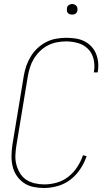

<svg xmlns="http://www.w3.org/2000/svg" viewBox="-20 -932 540 960"><path d="M200 8Q173 8 146.5 2.5Q120 -3 99 -17.5Q78 -32 63.5 -53.5Q49 -75 43 -100.5Q37 -126 37.5 -153.5Q38 -181 42 -208L99 -553Q103 -578 111.5 -602.5Q120 -627 134 -650Q148 -673 168 -691.5Q188 -710 211.5 -722Q235 -734 261 -738.5Q287 -743 311 -743Q335 -743 358 -739.5Q381 -736 400.5 -726.5Q420 -717 435.5 -701Q451 -685 459.5 -665Q468 -645 470.5 -622Q473 -599 469 -575L468 -570H449L450 -575Q455 -606 448 -636Q441 -666 420.5 -687Q400 -708 370.5 -716.5Q341 -725 310 -725Q287 -725 264 -720.5Q241 -716 219.5 -705Q198 -694 180 -676.5Q162 -659 149.5 -638.5Q137 -618 130 -595.5Q123 -573 119 -550L62 -205Q58 -181 57 -156Q56 -131 62 -108.5Q68 -86 80 -66Q92 -46 111 -33.5Q130 -21 153.5 -15.5Q177 -10 202 -10Q233 -10 264.5 -19Q296 -28 322 -48.5Q348 -69 366.5 -97.5Q385 -126 395 -156L413 -151Q402 -118 381.5 -87Q361 -56 332.5 -34Q304 -12 269 -2Q234 8 200 8ZM340 -859Q334 -859 328.5 -861Q323 -863 319 -867.5Q315 -872 314.5 -878.5Q314 -885 315 -891Q315 -896 317.5 -900Q320 -904 324 -906.5Q328 -909 332 -910.5Q336 -912 341 -912Q347 -912 352.5 -909.5Q358 -907 362 -902.5Q366 -898 367 -891.5Q368 -885 367 -879Q366 -874 363.5 -870Q361 -866 357.5 -863.5Q354 -861 349.5 -860Q345 -859 340 -859Z"/></svg>

Font: Iosevka Thin
Style: Italic
Weight: 100
Italic angle: -9°
Monospace: yes
Designer: Belleve Invis
Foundry: Belleve Invis
Version: Version 32.5.0; ttfautohint (v1.8.4)